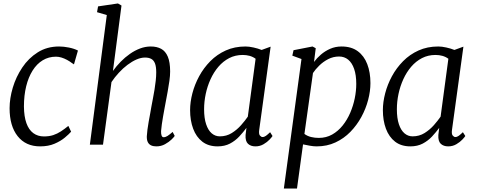

<svg xmlns="http://www.w3.org/2000/svg" viewBox="-20 -837 2764 1111"><path d="M396.5 -472Q383.5 -482 367.8 -490.5Q352 -499 335.8 -504Q319.5 -509 304 -509Q261.5 -509 227.2 -488.2Q193 -467.5 168.8 -429Q144.5 -390.5 131.5 -337.8Q118.5 -285 118.5 -221Q119 -163 132.8 -124.5Q146.5 -86 172.5 -66.8Q198.5 -47.5 234.5 -47.5Q264.5 -47.5 288 -55.2Q311.5 -63 332.5 -76.8Q353.5 -90.5 375.5 -108.5L391.5 -75Q379.5 -61 355.2 -40.8Q331 -20.5 295.2 -5.2Q259.5 10 212 10Q129 10 82.2 -49Q35.5 -108 35.5 -210.5Q35.5 -267.5 54 -329.8Q72.5 -392 108.8 -446.2Q145 -500.5 198.5 -534.2Q252 -568 322 -568Q348.5 -568 379.2 -561.8Q410 -555.5 431 -544.5L408 -464.5Z M633.5 -426.5Q653.5 -454.5 678.5 -480Q703.5 -505.5 731.8 -525.2Q760 -545 790.5 -556.5Q821 -568 852.5 -568Q887.5 -568 912.5 -554.5Q937.5 -541 951 -509.2Q964.5 -477.5 964.5 -423Q964.5 -399.5 960.2 -368.8Q956 -338 950 -306Q944 -274 939 -247Q935.5 -228.5 931.5 -206.8Q927.5 -185 923.5 -162.5Q919.5 -140 916.5 -118.5Q913.5 -97 912 -78.5Q911.5 -61.5 915.2 -52.2Q919 -43 926.5 -43Q938 -43 949.5 -50.5Q961 -58 979 -73.5L991 -50.5Q987.5 -44.5 972.8 -30Q958 -15.5 935.2 -2.8Q912.5 10 884.5 10Q866.5 10 854 4Q841.5 -2 835.2 -14.8Q829 -27.5 829.5 -48.5Q830.5 -65.5 833.2 -87Q836 -108.5 840.2 -132Q844.5 -155.5 848.8 -178.8Q853 -202 856.5 -222.5Q860.5 -244 865.2 -268.5Q870 -293 874.2 -319Q878.5 -345 881.2 -370.2Q884 -395.5 884 -418Q884 -451.5 876.8 -470Q869.5 -488.5 855.2 -496.2Q841 -504 819 -504Q796 -504 770 -492.8Q744 -481.5 717.8 -461.8Q691.5 -442 667.8 -416.2Q644 -390.5 625 -362L576 0H500L598 -750L541.5 -766.5L547.5 -800L662.5 -817L683 -805Z M1480 -86Q1476.5 -61.5 1484 -52.8Q1491.5 -44 1499 -44Q1509 -44 1519 -51.2Q1529 -58.5 1543 -72L1557 -50Q1553.5 -44 1540 -29.5Q1526.5 -15 1505.2 -2.5Q1484 10 1458 10Q1431 10 1415 -5Q1399 -20 1401 -56L1406 -97Q1387.5 -72 1364.5 -47.2Q1341.5 -22.5 1310.8 -6.2Q1280 10 1239 10Q1186 10 1150.8 -17.2Q1115.5 -44.5 1097.8 -92Q1080 -139.5 1080 -200Q1080 -246 1093.2 -297Q1106.5 -348 1132.5 -396Q1158.5 -444 1197 -483Q1235.5 -522 1286.5 -545Q1337.5 -568 1400.5 -568Q1421 -568 1447 -562.2Q1473 -556.5 1494 -548L1546 -567ZM1459 -497Q1443.5 -508.5 1424.5 -513.8Q1405.5 -519 1384.5 -519Q1341.5 -519 1306.2 -500.8Q1271 -482.5 1244 -451Q1217 -419.5 1198.5 -379Q1180 -338.5 1170.5 -293.8Q1161 -249 1161 -205Q1161 -153 1172.8 -118Q1184.5 -83 1205 -65.5Q1225.5 -48 1252 -48Q1290.5 -48 1321.2 -67.2Q1352 -86.5 1375.2 -113Q1398.5 -139.5 1414 -162Z M1622.5 254 1724.5 -495.5 1671.5 -515 1678.5 -546.5 1788.5 -568 1807 -558 1797 -478.5Q1813 -500.5 1836.8 -521Q1860.5 -541.5 1890.8 -554.8Q1921 -568 1956.5 -568Q2013 -568 2050 -540.8Q2087 -513.5 2105.2 -465.8Q2123.5 -418 2123.5 -356Q2123.5 -309.5 2110.2 -258.8Q2097 -208 2071 -160.2Q2045 -112.5 2007.5 -74Q1970 -35.5 1921 -12.8Q1872 10 1812.5 10Q1794 10 1773.2 6.2Q1752.5 2.5 1733.5 -1.5L1698.5 254ZM1741.5 -62Q1758.5 -49.5 1780 -44.2Q1801.5 -39 1824.5 -39Q1867.5 -39 1902 -58.5Q1936.5 -78 1962.8 -110.8Q1989 -143.5 2006.5 -184.2Q2024 -225 2032.8 -268.2Q2041.5 -311.5 2041.5 -351.5Q2041.5 -403 2029.2 -438.2Q2017 -473.5 1994.8 -491.8Q1972.5 -510 1942 -510Q1908.5 -510 1879 -494.8Q1849.5 -479.5 1827 -457.2Q1804.5 -435 1791 -414.5Z M2595.5 -86Q2592 -61.5 2599.5 -52.8Q2607 -44 2614.5 -44Q2624.5 -44 2634.5 -51.2Q2644.5 -58.5 2658.5 -72L2672.5 -50Q2669 -44 2655.5 -29.5Q2642 -15 2620.8 -2.5Q2599.5 10 2573.5 10Q2546.5 10 2530.5 -5Q2514.5 -20 2516.5 -56L2521.5 -97Q2503 -72 2480 -47.2Q2457 -22.5 2426.2 -6.2Q2395.5 10 2354.5 10Q2301.5 10 2266.2 -17.2Q2231 -44.5 2213.2 -92Q2195.5 -139.5 2195.5 -200Q2195.5 -246 2208.8 -297Q2222 -348 2248 -396Q2274 -444 2312.5 -483Q2351 -522 2402 -545Q2453 -568 2516 -568Q2536.5 -568 2562.5 -562.2Q2588.5 -556.5 2609.5 -548L2661.5 -567ZM2574.5 -497Q2559 -508.5 2540 -513.8Q2521 -519 2500 -519Q2457 -519 2421.8 -500.8Q2386.5 -482.5 2359.5 -451Q2332.5 -419.5 2314 -379Q2295.5 -338.5 2286 -293.8Q2276.5 -249 2276.5 -205Q2276.5 -153 2288.2 -118Q2300 -83 2320.5 -65.5Q2341 -48 2367.5 -48Q2406 -48 2436.8 -67.2Q2467.5 -86.5 2490.8 -113Q2514 -139.5 2529.5 -162Z"/></svg>

Font: Merriweather 7pt Light
Style: Italic
Weight: 300
Italic angle: -7.8°
Designer: Eben Sorkin
Foundry: Eben Sorkin
Version: Version 2.200;gftools[0.9.31]